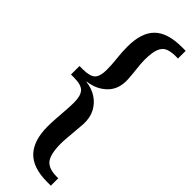

<svg xmlns="http://www.w3.org/2000/svg" viewBox="-341 -764 1038 1038"><g transform="rotate(45 178.5 -244.5)"><path d="M320 271Q210 271 159.5 217Q109 163 109 57Q109 28 111.5 -7Q114 -42 116.5 -76Q119 -110 119 -136Q119 -187 99 -209Q79 -231 23 -231H0V-296H23Q79 -296 99 -315.5Q119 -335 119 -386Q119 -425 114 -467.5Q109 -510 109 -554Q109 -660 159.5 -710Q210 -760 320 -760H348V-701Q303 -703 276 -693.5Q249 -684 237 -654.5Q225 -625 225 -568Q225 -542 229.5 -504.5Q234 -467 236 -434Q241 -359 197.5 -315.5Q154 -272 87 -264V-262Q131 -257 165.5 -235Q200 -213 219.5 -176.5Q239 -140 237 -90Q235 -66 232.5 -35Q230 -4 227.5 24.5Q225 53 225 71Q225 156 252.5 186.5Q280 217 348 214V271Z"/></g></svg>

Font: Lora SemiBold
Style: Regular
Weight: 600
Designer: Olga Karpushina, Alexei Vanyashin (Cyrillic)
Foundry: Cyreal
Version: Version 3.011; ttfautohint (v1.8.4.7-5d5b)